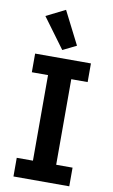

<svg xmlns="http://www.w3.org/2000/svg" viewBox="-104 -1022 631 1074"><g transform="rotate(10 211.5 -484.5)"><path d="M53 0V-106H145V-592H53V-698H370V-592H277V-106H370V0ZM73 -915 181 -969 276 -782 199 -744Z"/></g></svg>

Font: IBM Plex Sans SmBld
Style: Regular
Weight: 600
Designer: Mike Abbink, Paul van der Laan, Pieter van Rosmalen
Foundry: Bold Monday
Version: Version 3.005